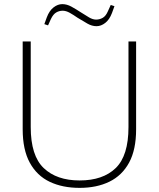

<svg xmlns="http://www.w3.org/2000/svg" viewBox="-20 -901 770 931"><path d="M366 10Q283 10 221 -19.5Q159 -49 124.5 -112Q90 -175 90 -274V-700H129V-285Q129 -146 192 -86Q255 -26 366 -26Q479 -26 541 -86Q603 -146 603 -285V-700H640V-274Q640 -175 606 -112.5Q572 -50 510.5 -20Q449 10 366 10ZM213 -778 195 -784 207 -817Q219 -849 239.5 -865Q260 -881 282 -881Q304 -881 326 -869Q348 -857 374 -840Q394 -827 412 -816.5Q430 -806 446 -806Q463 -806 478 -814.5Q493 -823 503 -846L517 -877L535 -871L523 -838Q511 -806 490.5 -790Q470 -774 448 -774Q426 -774 404 -786.5Q382 -799 356 -815Q336 -829 318 -839Q300 -849 284 -849Q267 -849 252.5 -840.5Q238 -832 227 -809Z"/></svg>

Font: REM Thin
Style: Regular
Weight: 250
Designer: Octavio Pardo
Foundry: Ashler Design
Version: Version 1.005;gftools[0.9.28]